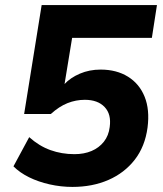

<svg xmlns="http://www.w3.org/2000/svg" viewBox="-20 -725 640 756"><path d="M265 11Q220 11 175.5 1Q131 -9 94.5 -27Q58 -45 33 -70L95 -185Q134 -150 178.5 -134Q223 -118 273 -118Q311 -118 340.5 -130.5Q370 -143 389 -167Q408 -191 412 -225Q419 -275 392 -303.5Q365 -332 314 -332Q279 -332 246 -319Q213 -306 180 -276H75L144 -705H598L578 -576H264L234 -393H233Q257 -419 294.5 -435Q332 -451 376 -451Q439 -451 484 -423Q529 -395 549.5 -344Q570 -293 561 -223Q551 -148 510.5 -96Q470 -44 407 -16.5Q344 11 265 11Z"/></svg>

Font: Nunito Sans 7pt ExtraBold
Style: Italic
Weight: 800
Italic angle: -9°
Designer: Vernon Adams
Foundry: Vernon Adams
Version: Version 3.101;gftools[0.9.27]